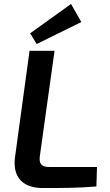

<svg xmlns="http://www.w3.org/2000/svg" viewBox="-20 -946 557 968"><path d="M338 -926 132 -778 165 -724 390 -835ZM255 -690H129L56 -156C41 -51 98 2 194 2C284 2 380 2 466 -6L469 -104H229C185 -104 176 -125 181 -160Z"/></svg>

Font: Exo 2 Semi Bold
Style: Italic
Weight: 600
Italic angle: -8°
Designer: Natanael Gama
Version: Version 1.001;PS 001.001;hotconv 1.0.88;makeotf.lib2.5.64775